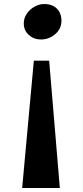

<svg xmlns="http://www.w3.org/2000/svg" viewBox="-20 -724 413 953"><path d="M285 -621Q285 -581 254 -554.5Q223 -528 183 -528Q148 -528 123 -550.5Q98 -573 98 -608Q98 -634 113 -656Q128 -678 151.5 -691Q175 -704 199 -704Q240 -704 262.5 -681Q285 -658 285 -621ZM277 209H90L148 -423H224Z"/></svg>

Font: Martel ExtraBold
Style: Regular
Weight: 800
Designer: Dan Reynolds
Foundry: Dan Reynolds
Version: Version 1.001; ttfautohint (v1.1) -l 5 -r 5 -G 72 -x 0 -D la